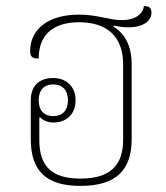

<svg xmlns="http://www.w3.org/2000/svg" viewBox="-20 -600 544 630"><path d="M244 10C362 10 412 -43 412 -143V-391C412 -435 399 -484 352 -513L354 -516C424 -500 477 -519 477 -559C477 -576 467 -580 452 -580C452 -564 434 -534 380 -534C338 -534 300 -552 240 -552C125 -552 79 -493 79 -434C79 -414 85 -408 107 -408C107 -490 159 -527 240 -527C329 -527 384 -482 384 -389V-141C384 -56 340 -14 244 -14C151 -14 109 -53 109 -141V-214L112 -215C121 -205 136 -198 156 -198C195 -198 228 -223 228 -271C228 -315 199 -344 154 -344C109 -344 81 -318 81 -272V-143C81 -37 134 10 244 10ZM155 -219C124 -219 107 -238 107 -271C107 -304 124 -323 155 -323C185 -323 203 -304 203 -271C203 -238 185 -219 155 -219Z"/></svg>

Font: Noto Serif Thai SemiCondensed Thin
Style: Regular
Weight: 100
Width: 4
Designer: Monotype Design Team
Foundry: Monotype Imaging Inc.
Version: Version 2.002